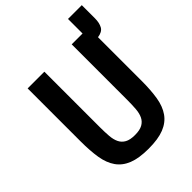

<svg xmlns="http://www.w3.org/2000/svg" viewBox="-232 -932 1063 1063"><g transform="rotate(-45 300.0 -400.0)"><path d="M193 -698V-263Q193 -224 195.5 -193Q198 -162 208.5 -140.5Q219 -119 240.5 -107Q262 -95 300 -95Q338 -95 359.5 -107Q381 -119 391.5 -140.5Q402 -162 404.5 -193Q407 -224 407 -263V-698H492V-812H600V-709Q600 -674 587.5 -651Q575 -628 538 -623V-283Q538 -209 529 -154Q520 -99 494 -62Q468 -25 421.5 -6.5Q375 12 300 12Q225 12 178.5 -6.5Q132 -25 106 -62Q80 -99 71 -154Q62 -209 62 -283V-698Z"/></g></svg>

Font: IBM Plex Mono SemiBold
Style: Regular
Weight: 600
Monospace: yes
Designer: Mike Abbink, Paul van der Laan, Pieter van Rosmalen
Foundry: Bold Monday
Version: Version 2.3